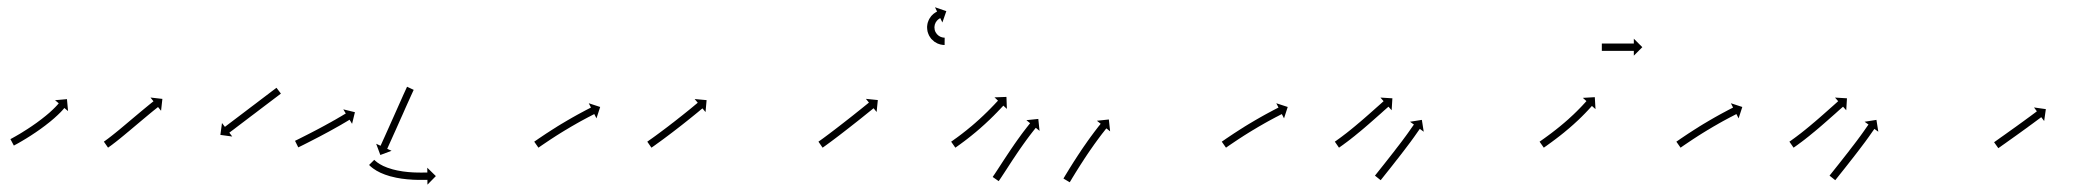

<svg xmlns="http://www.w3.org/2000/svg" viewBox="-20 -489 5731 525"><path d="M10.2 -109.5C9.6 -109.2 9.1 -108.9 8.5 -108.6L17.9 -90.9C18.5 -91.2 19 -91.5 19.6 -91.8L19.6 -91.9L19.6 -91.9C21.2 -92.7 22.8 -93.6 24.4 -94.5L24.4 -94.5L24.5 -94.5C27 -95.9 29.4 -97.2 31.9 -98.6C31.9 -98.6 31.9 -98.6 31.9 -98.6C31.9 -98.7 32 -98.7 32 -98.7C35.2 -100.5 38.4 -102.3 41.5 -104.2C41.5 -104.2 41.6 -104.2 41.6 -104.2C41.6 -104.2 41.6 -104.3 41.6 -104.3C45.4 -106.5 49.1 -108.8 52.8 -111C52.8 -111 52.9 -111.1 52.9 -111.1C52.9 -111.1 52.9 -111.1 52.9 -111.1C57.1 -113.7 61.2 -116.3 65.3 -118.9C65.3 -118.9 65.3 -118.9 65.3 -118.9C65.3 -119 65.4 -119 65.4 -119C69.7 -121.8 74.1 -124.7 78.4 -127.6C78.4 -127.6 78.4 -127.6 78.5 -127.7C78.5 -127.7 78.5 -127.7 78.5 -127.7C82.9 -130.7 87.3 -133.8 91.7 -136.9C91.7 -136.9 91.8 -137 91.8 -137C91.8 -137 91.8 -137 91.8 -137C96.2 -140.2 100.5 -143.4 104.8 -146.6C104.8 -146.6 104.8 -146.6 104.8 -146.6C104.8 -146.6 104.8 -146.7 104.8 -146.7C109 -149.8 113 -153 117.1 -156.3C117.1 -156.3 117.1 -156.3 117.1 -156.3C117.1 -156.3 117.2 -156.4 117.2 -156.4C120.9 -159.4 124.6 -162.5 128.2 -165.7C128.2 -165.7 128.2 -165.7 128.2 -165.8C128.3 -165.8 128.3 -165.8 128.3 -165.8C131.5 -168.6 134.7 -171.5 137.8 -174.5C137.8 -174.5 137.8 -174.5 137.8 -174.5C137.9 -174.5 137.9 -174.6 137.9 -174.6C140.5 -177.1 143 -179.6 145.6 -182.1C145.6 -182.1 145.6 -182.2 145.6 -182.2C145.6 -182.2 145.7 -182.2 145.7 -182.2C147.5 -184.2 149.4 -186.2 151.3 -188.2C151.3 -188.2 151.3 -188.3 151.3 -188.3C151.3 -188.3 151.3 -188.3 151.3 -188.3C152.5 -189.6 153.6 -191 154.8 -192.3C154.8 -192.3 154.8 -192.3 154.8 -192.3C154.8 -192.3 154.8 -192.3 154.8 -192.3C155.2 -192.8 155.6 -193.3 156 -193.7L166.1 -185.3L163.1 -217.9L130.5 -215L140.6 -206.5C140.3 -206.1 139.9 -205.6 139.5 -205.2C139.5 -205.2 139.5 -205.2 139.5 -205.2C139.6 -205.2 139.6 -205.3 139.6 -205.3C138.5 -204 137.4 -202.8 136.4 -201.6C136.4 -201.6 136.4 -201.6 136.4 -201.6C136.4 -201.7 136.5 -201.7 136.5 -201.7C134.7 -199.8 133 -197.9 131.2 -196.1C131.2 -196.1 131.2 -196.1 131.2 -196.1C131.3 -196.1 131.3 -196.2 131.3 -196.2C128.9 -193.7 126.5 -191.3 124 -189C124 -189 124 -189 124.1 -189C124.1 -189 124.1 -189.1 124.1 -189.1C121.1 -186.2 118.1 -183.5 115 -180.7C115 -180.7 115 -180.8 115 -180.8C115.1 -180.8 115.1 -180.8 115.1 -180.8C111.6 -177.8 108 -174.8 104.4 -171.8C104.4 -171.8 104.4 -171.8 104.5 -171.8C104.5 -171.8 104.5 -171.9 104.5 -171.9C100.6 -168.7 96.6 -165.6 92.6 -162.5C92.6 -162.5 92.6 -162.5 92.7 -162.5C92.7 -162.5 92.7 -162.6 92.7 -162.6C88.5 -159.4 84.3 -156.3 80.1 -153.2C80.1 -153.2 80.1 -153.2 80.1 -153.2C80.1 -153.2 80.1 -153.2 80.1 -153.2C75.8 -150.2 71.5 -147.2 67.2 -144.2C67.2 -144.2 67.2 -144.2 67.2 -144.2C67.2 -144.2 67.2 -144.2 67.2 -144.2C63 -141.3 58.7 -138.5 54.4 -135.7C54.4 -135.7 54.4 -135.7 54.5 -135.7C54.5 -135.7 54.5 -135.8 54.5 -135.8C50.5 -133.2 46.4 -130.6 42.3 -128.1C42.3 -128.1 42.3 -128.1 42.4 -128.1C42.4 -128.1 42.4 -128.1 42.4 -128.1C38.7 -125.9 35.1 -123.6 31.4 -121.4C31.4 -121.4 31.4 -121.4 31.4 -121.5C31.4 -121.5 31.4 -121.5 31.4 -121.5C28.3 -119.6 25.2 -117.8 22 -116C22 -116 22 -116 22.1 -116C22.1 -116 22.1 -116.1 22.1 -116.1C19.7 -114.7 17.2 -113.3 14.8 -112L14.8 -112L14.9 -112C13.3 -111.2 11.7 -110.3 10.2 -109.5L10.2 -109.5Z M265.5 -102.8C265 -102.4 264.5 -102.1 264 -101.7L275.4 -85.3C275.9 -85.6 276.4 -86 276.9 -86.3L276.9 -86.3L276.9 -86.3C278.4 -87.4 279.9 -88.4 281.3 -89.5C281.3 -89.5 281.3 -89.5 281.4 -89.5C281.4 -89.5 281.4 -89.5 281.4 -89.5C283.7 -91.2 285.9 -92.8 288.2 -94.5C288.2 -94.5 288.2 -94.5 288.2 -94.6C288.2 -94.6 288.2 -94.6 288.2 -94.6C291.2 -96.8 294.1 -99.1 297 -101.3C297 -101.3 297 -101.3 297 -101.3C297 -101.4 297.1 -101.4 297.1 -101.4C300.5 -104.1 304 -106.8 307.4 -109.6L307.4 -109.6L307.4 -109.6C311.3 -112.7 315.1 -115.8 318.9 -119L318.9 -119L318.9 -119C323 -122.4 327.1 -125.8 331.1 -129.2L331.1 -129.2L331.2 -129.2C335.4 -132.7 339.6 -136.2 343.8 -139.8C348 -143.3 352.2 -146.9 356.4 -150.4C360.5 -153.8 364.6 -157.3 368.7 -160.7L368.7 -160.7L368.7 -160.7C372.5 -163.9 376.3 -167.1 380.2 -170.3L380.2 -170.3L380.2 -170.3C383.6 -173.2 387.1 -176 390.5 -178.9L390.5 -178.9L390.5 -178.9C393.5 -181.3 396.4 -183.7 399.3 -186.1L399.3 -186.1L399.3 -186.1C401.6 -187.9 403.9 -189.8 406.2 -191.6L406.2 -191.6L406.2 -191.6C407.6 -192.8 409.1 -193.9 410.6 -195.1C411.1 -195.5 411.6 -196 412.1 -196.4L420.4 -186.1L424 -218.6L391.5 -222.3L399.7 -212C399.2 -211.6 398.6 -211.2 398.1 -210.8C396.6 -209.6 395.1 -208.4 393.6 -207.2L393.6 -207.2L393.6 -207.2C391.3 -205.3 389 -203.5 386.7 -201.6L386.7 -201.6L386.7 -201.6C383.8 -199.2 380.8 -196.7 377.8 -194.3L377.8 -194.3L377.8 -194.3C374.3 -191.4 370.9 -188.6 367.4 -185.7L367.4 -185.7L367.4 -185.7C363.5 -182.5 359.7 -179.2 355.8 -176L355.8 -176L355.8 -176C351.7 -172.6 347.6 -169.1 343.5 -165.7C339.3 -162.2 335.1 -158.6 330.9 -155.1C326.7 -151.5 322.5 -148 318.3 -144.5L318.3 -144.5L318.3 -144.5C314.3 -141.1 310.2 -137.8 306.2 -134.4L306.2 -134.4L306.2 -134.4C302.4 -131.3 298.6 -128.2 294.8 -125.1L294.8 -125.2L294.9 -125.2C291.5 -122.5 288.1 -119.8 284.7 -117.1C284.7 -117.1 284.7 -117.1 284.7 -117.1C284.7 -117.1 284.7 -117.1 284.7 -117.1C281.9 -114.9 279 -112.7 276.1 -110.5C276.1 -110.5 276.2 -110.5 276.2 -110.5C276.2 -110.5 276.2 -110.5 276.2 -110.5C274 -108.9 271.8 -107.3 269.6 -105.7C269.6 -105.7 269.6 -105.7 269.7 -105.7C269.7 -105.7 269.7 -105.7 269.7 -105.7C268.3 -104.7 266.9 -103.7 265.5 -102.7L265.5 -102.8ZM746.5 -231.9C747.1 -232.3 747.6 -232.7 748.1 -233.1L736 -249C735.5 -248.6 735 -248.2 734.5 -247.8C733 -246.7 731.5 -245.6 730 -244.4C727.7 -242.7 725.3 -240.9 723 -239.2C720 -236.9 717 -234.6 714 -232.3C710.4 -229.6 706.9 -226.9 703.3 -224.2C699.4 -221.2 695.4 -218.2 691.4 -215.2C687.2 -212 682.9 -208.8 678.7 -205.5C674.3 -202.2 669.9 -198.9 665.5 -195.6C661.1 -192.2 656.7 -188.9 652.4 -185.6C648.1 -182.4 643.9 -179.2 639.6 -175.9C635.6 -172.9 631.7 -169.9 627.7 -166.9C624.1 -164.2 620.6 -161.5 617 -158.8C614 -156.5 611 -154.3 608 -152C605.7 -150.2 603.4 -148.5 601 -146.7C599.5 -145.6 598.1 -144.4 596.6 -143.3C596 -142.9 595.5 -142.5 595 -142.1L587 -152.6L582.6 -120.1L615 -115.7L607.1 -126.2C607.6 -126.6 608.1 -127 608.6 -127.4C610.1 -128.5 611.6 -129.6 613.1 -130.8C615.4 -132.5 617.8 -134.3 620.1 -136C623.1 -138.3 626.1 -140.6 629.1 -142.9C632.7 -145.6 636.2 -148.3 639.8 -151C643.7 -154 647.7 -157 651.7 -160C655.9 -163.2 660.2 -166.4 664.4 -169.7C668.8 -173 673.2 -176.3 677.6 -179.6C682 -183 686.4 -186.3 690.7 -189.6C695 -192.8 699.2 -196 703.5 -199.3C707.5 -202.3 711.4 -205.3 715.4 -208.3C719 -211 722.5 -213.7 726.1 -216.4C729.1 -218.7 732.1 -220.9 735.1 -223.2C737.4 -225 739.7 -226.7 742.1 -228.5C743.6 -229.6 745 -230.8 746.5 -231.9Z M788.3 -104.7C787.7 -104.4 787.2 -104.1 786.7 -103.9L795.6 -86C796.1 -86.2 796.6 -86.5 797.2 -86.8C798.7 -87.5 800.2 -88.3 801.7 -89C804.1 -90.2 806.4 -91.4 808.8 -92.5C811.8 -94.1 814.9 -95.6 817.9 -97.1L817.9 -97.1L817.9 -97.1C821.5 -98.9 825.1 -100.8 828.7 -102.6L828.7 -102.6L828.7 -102.6C832.7 -104.6 836.7 -106.7 840.7 -108.8L840.7 -108.8L840.7 -108.8C845 -111 849.2 -113.2 853.5 -115.4L853.5 -115.4L853.5 -115.4C857.9 -117.7 862.2 -120 866.6 -122.4L866.6 -122.4L866.6 -122.4C871 -124.7 875.4 -127.1 879.7 -129.4L879.7 -129.4L879.7 -129.4C883.9 -131.7 888.1 -134 892.3 -136.4L892.3 -136.4L892.3 -136.4C896.2 -138.6 900.1 -140.7 904 -143L904 -143L904.1 -143C907.5 -145 911 -146.9 914.5 -148.9L914.5 -149L914.5 -149C917.4 -150.7 920.3 -152.4 923.3 -154.1L923.3 -154.1L923.3 -154.1C925.5 -155.4 927.8 -156.8 930 -158.1L930 -158.1L930 -158.1C931.5 -159 932.9 -159.8 934.3 -160.7C934.8 -161 935.4 -161.3 935.9 -161.6L942.7 -150.4L950.5 -182.2L918.7 -190L925.5 -178.7C925 -178.4 924.5 -178.1 924 -177.8C922.6 -177 921.1 -176.1 919.7 -175.3L919.7 -175.3L919.7 -175.3C917.5 -173.9 915.3 -172.6 913.1 -171.3L913.1 -171.3L913.1 -171.3C910.2 -169.6 907.3 -167.9 904.4 -166.3L904.5 -166.3L904.5 -166.3C901 -164.3 897.6 -162.3 894.2 -160.3L894.2 -160.3L894.2 -160.4C890.3 -158.2 886.5 -156 882.6 -153.8L882.6 -153.8L882.6 -153.9C878.5 -151.6 874.3 -149.3 870.1 -147L870.1 -147L870.2 -147C865.8 -144.7 861.5 -142.3 857.2 -140L857.2 -140L857.2 -140C852.9 -137.7 848.5 -135.4 844.2 -133.1L844.2 -133.1L844.2 -133.1C840 -130.9 835.7 -128.7 831.5 -126.5L831.5 -126.5L831.5 -126.5C827.5 -124.5 823.6 -122.4 819.6 -120.4L819.6 -120.4L819.6 -120.4C816 -118.6 812.5 -116.8 808.9 -115L808.9 -115L808.9 -115C805.9 -113.5 802.8 -111.9 799.8 -110.4C797.5 -109.3 795.1 -108.1 792.8 -106.9C791.3 -106.2 789.8 -105.4 788.3 -104.7ZM1110.4 -241.6C1110.6 -242.2 1110.9 -242.7 1111.2 -243.3L1093.1 -251.8C1092.8 -251.2 1092.5 -250.6 1092.2 -250L1092.2 -250L1092.2 -250C1091.5 -248.3 1090.7 -246.6 1089.9 -244.9L1089.9 -244.9L1089.9 -244.9C1088.7 -242.3 1087.5 -239.7 1086.3 -237L1086.3 -237L1086.3 -237C1084.7 -233.6 1083.2 -230.2 1081.6 -226.8L1081.6 -226.7L1081.6 -226.7C1079.8 -222.7 1078 -218.6 1076.2 -214.5C1074.1 -210 1072.1 -205.4 1070.1 -200.9C1067.9 -196 1065.7 -191.2 1063.6 -186.3C1061.3 -181.3 1059.1 -176.2 1056.9 -171.2C1054.6 -166.2 1052.4 -161.2 1050.1 -156.1C1048 -151.3 1045.8 -146.4 1043.6 -141.5C1041.6 -137 1039.5 -132.4 1037.5 -127.9C1035.7 -123.8 1033.8 -119.7 1032 -115.6C1030.4 -112.2 1028.9 -108.7 1027.3 -105.3C1026.1 -102.6 1024.9 -100 1023.7 -97.3C1022.9 -95.6 1022.2 -93.9 1021.4 -92.2C1021.1 -91.6 1020.8 -91 1020.6 -90.4L1008.6 -95.9L1020 -65.2L1050.7 -76.7L1038.8 -82.1C1039 -82.7 1039.3 -83.3 1039.6 -83.9C1040.4 -85.6 1041.1 -87.4 1041.9 -89.1C1043.1 -91.7 1044.3 -94.4 1045.5 -97.1C1047.1 -100.5 1048.7 -104 1050.2 -107.4C1052.1 -111.5 1053.9 -115.6 1055.7 -119.7C1057.8 -124.2 1059.8 -128.8 1061.9 -133.4C1064.1 -138.2 1066.2 -143.1 1068.4 -148C1070.7 -153 1072.9 -158 1075.1 -163.1C1077.4 -168.1 1079.6 -173.1 1081.9 -178.2C1084 -183 1086.2 -187.9 1088.3 -192.8C1090.4 -197.3 1092.4 -201.8 1094.4 -206.4C1096.2 -210.4 1098.1 -214.5 1099.9 -218.5L1099.9 -218.5L1099.9 -218.5C1101.4 -221.9 1103 -225.4 1104.5 -228.8L1104.5 -228.8L1104.5 -228.7C1105.7 -231.4 1106.9 -234 1108.1 -236.6L1108.1 -236.6L1108.1 -236.6C1108.8 -238.2 1109.6 -239.9 1110.4 -241.6L1110.4 -241.6ZM1004.5 -50.9C1004.1 -51.3 1003.8 -51.6 1003.4 -52L989.2 -37.9C989.6 -37.5 990 -37.2 990.4 -36.8C990.4 -36.8 990.4 -36.7 990.4 -36.7C990.4 -36.7 990.5 -36.7 990.5 -36.7C991.6 -35.6 992.8 -34.5 994 -33.4C994 -33.4 994.1 -33.4 994.1 -33.3C994.1 -33.3 994.2 -33.2 994.2 -33.2C996.1 -31.6 998.1 -30 1000.1 -28.5C1000.1 -28.5 1000.2 -28.4 1000.3 -28.4C1000.3 -28.4 1000.4 -28.3 1000.4 -28.3C1003.1 -26.4 1005.9 -24.5 1008.8 -22.8C1008.8 -22.8 1008.8 -22.7 1008.9 -22.7C1009 -22.7 1009 -22.6 1009 -22.6C1012.5 -20.6 1016.1 -18.7 1019.7 -17C1019.7 -17 1019.8 -16.9 1019.9 -16.9C1020 -16.9 1020 -16.8 1020 -16.8C1024.2 -14.9 1028.4 -13.2 1032.7 -11.6C1032.7 -11.6 1032.8 -11.5 1032.9 -11.5C1032.9 -11.5 1033 -11.5 1033 -11.5C1037.7 -9.8 1042.4 -8.3 1047.2 -6.9C1047.2 -6.9 1047.3 -6.9 1047.3 -6.9C1047.4 -6.9 1047.5 -6.9 1047.5 -6.9C1052.5 -5.6 1057.5 -4.4 1062.6 -3.3C1062.6 -3.3 1062.7 -3.2 1062.7 -3.2C1062.8 -3.2 1062.8 -3.2 1062.8 -3.2C1068 -2.2 1073.1 -1.3 1078.3 -0.5C1078.3 -0.5 1078.4 -0.5 1078.4 -0.5C1078.5 -0.5 1078.5 -0.5 1078.5 -0.5C1083.6 0.2 1088.6 0.8 1093.7 1.3C1093.7 1.3 1093.8 1.3 1093.8 1.3C1093.8 1.3 1093.9 1.3 1093.9 1.3C1098.7 1.7 1103.4 2.1 1108.2 2.3C1108.2 2.3 1108.3 2.3 1108.3 2.3C1108.3 2.4 1108.4 2.4 1108.4 2.4C1112.7 2.5 1117 2.7 1121.3 2.8C1121.3 2.8 1121.3 2.8 1121.3 2.8C1121.4 2.8 1121.4 2.8 1121.4 2.8C1125.1 2.8 1128.8 2.9 1132.5 2.9L1132.5 2.9L1132.5 2.9C1135.4 2.8 1138.2 2.8 1141.1 2.8L1141.1 2.8L1141.1 2.8C1143 2.8 1144.9 2.8 1146.7 2.8C1147.4 2.8 1148 2.7 1148.7 2.7L1148.8 15.9L1171.8 -7.5L1148.3 -30.4L1148.5 -17.3C1147.8 -17.3 1147.2 -17.2 1146.5 -17.2C1144.7 -17.2 1142.8 -17.2 1141 -17.2L1141 -17.2L1141 -17.2C1138.1 -17.2 1135.3 -17.2 1132.4 -17.1L1132.4 -17.1L1132.4 -17.1C1128.8 -17.1 1125.2 -17.2 1121.6 -17.2C1121.6 -17.2 1121.7 -17.2 1121.7 -17.2C1121.7 -17.2 1121.7 -17.2 1121.7 -17.2C1117.6 -17.3 1113.4 -17.4 1109.3 -17.6C1109.3 -17.6 1109.3 -17.6 1109.3 -17.6C1109.4 -17.6 1109.4 -17.6 1109.4 -17.6C1104.8 -17.9 1100.2 -18.2 1095.6 -18.6C1095.6 -18.6 1095.6 -18.6 1095.7 -18.6C1095.7 -18.6 1095.7 -18.6 1095.7 -18.6C1090.9 -19.1 1086 -19.7 1081.2 -20.3C1081.2 -20.3 1081.2 -20.3 1081.3 -20.3C1081.3 -20.3 1081.3 -20.3 1081.3 -20.3C1076.4 -21.1 1071.5 -21.9 1066.6 -22.9C1066.6 -22.9 1066.7 -22.8 1066.7 -22.8C1066.8 -22.8 1066.8 -22.8 1066.8 -22.8C1062 -23.8 1057.3 -25 1052.6 -26.2C1052.6 -26.2 1052.6 -26.2 1052.7 -26.2C1052.7 -26.2 1052.8 -26.2 1052.8 -26.2C1048.3 -27.4 1043.9 -28.8 1039.6 -30.4C1039.6 -30.4 1039.6 -30.3 1039.7 -30.3C1039.8 -30.3 1039.8 -30.3 1039.8 -30.3C1035.9 -31.8 1032.1 -33.3 1028.2 -35.1C1028.2 -35.1 1028.3 -35 1028.4 -35C1028.5 -35 1028.5 -34.9 1028.5 -34.9C1025.3 -36.5 1022.1 -38.2 1019 -40C1019 -40 1019 -39.9 1019.1 -39.9C1019.2 -39.8 1019.3 -39.8 1019.3 -39.8C1016.8 -41.3 1014.3 -42.9 1012 -44.6C1012 -44.6 1012 -44.6 1012.1 -44.5C1012.1 -44.5 1012.2 -44.4 1012.2 -44.4C1010.5 -45.7 1008.8 -47.1 1007.2 -48.5C1007.2 -48.5 1007.2 -48.4 1007.2 -48.4C1007.3 -48.3 1007.3 -48.3 1007.3 -48.3C1006.3 -49.2 1005.3 -50.1 1004.4 -51C1004.4 -51 1004.4 -51 1004.4 -51C1004.5 -51 1004.5 -50.9 1004.5 -50.9Z M1442.5 -102.8C1441.9 -102.4 1441.4 -102 1440.8 -101.6L1452.3 -85.2C1452.8 -85.6 1453.4 -86 1453.9 -86.3C1455.5 -87.4 1457 -88.5 1458.6 -89.6L1458.6 -89.6L1458.6 -89.6C1461 -91.2 1463.4 -92.9 1465.8 -94.5L1465.8 -94.5L1465.8 -94.5C1469 -96.7 1472.1 -98.8 1475.3 -100.9L1475.3 -100.9L1475.3 -100.9C1479 -103.4 1482.8 -105.9 1486.5 -108.4L1486.5 -108.4L1486.5 -108.4C1490.7 -111.1 1494.9 -113.9 1499.2 -116.6L1499.2 -116.6L1499.1 -116.6C1503.7 -119.4 1508.2 -122.3 1512.8 -125.2L1512.8 -125.2L1512.8 -125.2C1517.5 -128.1 1522.2 -131 1527 -133.9L1527 -133.9L1527 -133.8C1531.7 -136.7 1536.5 -139.6 1541.3 -142.4L1541.3 -142.4L1541.3 -142.4C1545.9 -145.1 1550.6 -147.8 1555.3 -150.4L1555.3 -150.4L1555.2 -150.4C1559.6 -152.9 1564 -155.3 1568.4 -157.8L1568.4 -157.8L1568.4 -157.8C1572.4 -159.9 1576.3 -162.1 1580.3 -164.2L1580.3 -164.2L1580.3 -164.2C1583.6 -166 1587 -167.8 1590.4 -169.6L1590.4 -169.5L1590.4 -169.5C1593 -170.9 1595.6 -172.3 1598.2 -173.6L1598.2 -173.6L1598.2 -173.6C1599.9 -174.5 1601.5 -175.3 1603.2 -176.2C1603.8 -176.5 1604.4 -176.8 1605 -177.1L1611 -165.4L1621.1 -196.5L1589.9 -206.7L1595.9 -194.9C1595.3 -194.6 1594.7 -194.3 1594.1 -194C1592.4 -193.1 1590.7 -192.3 1589 -191.4L1589 -191.4L1589 -191.4C1586.4 -190 1583.7 -188.6 1581.1 -187.3L1581.1 -187.3L1581.1 -187.3C1577.7 -185.5 1574.3 -183.7 1570.9 -181.8L1570.9 -181.8L1570.8 -181.8C1566.8 -179.7 1562.8 -177.5 1558.8 -175.3L1558.8 -175.3L1558.8 -175.3C1554.3 -172.8 1549.9 -170.3 1545.4 -167.8L1545.4 -167.8L1545.4 -167.8C1540.6 -165.1 1535.9 -162.4 1531.2 -159.6L1531.2 -159.6L1531.2 -159.6C1526.3 -156.8 1521.5 -153.9 1516.7 -151L1516.6 -151L1516.6 -151C1511.8 -148.1 1507 -145.1 1502.2 -142.2L1502.2 -142.1L1502.2 -142.1C1497.6 -139.3 1493 -136.3 1488.4 -133.4L1488.4 -133.4L1488.4 -133.4C1484.1 -130.7 1479.8 -127.9 1475.6 -125.1L1475.5 -125.1L1475.5 -125.1C1471.7 -122.6 1467.9 -120.1 1464.1 -117.5L1464.1 -117.5L1464.1 -117.5C1460.9 -115.4 1457.7 -113.2 1454.6 -111.1L1454.6 -111.1L1454.5 -111.1C1452.1 -109.4 1449.7 -107.7 1447.2 -106L1447.2 -106L1447.2 -106C1445.6 -104.9 1444.1 -103.9 1442.5 -102.8Z M1751.5 -102.7C1750.9 -102.4 1750.4 -102 1749.9 -101.6L1761.3 -85.2C1761.8 -85.6 1762.4 -86 1762.9 -86.3L1762.9 -86.3L1762.9 -86.3C1764.4 -87.4 1765.9 -88.5 1767.5 -89.5L1767.5 -89.5L1767.5 -89.5C1769.8 -91.2 1772.2 -92.9 1774.5 -94.5L1774.5 -94.6L1774.5 -94.6C1777.6 -96.7 1780.6 -98.9 1783.6 -101.1L1783.6 -101.1L1783.6 -101.1C1787.2 -103.8 1790.8 -106.4 1794.4 -109L1794.4 -109L1794.4 -109C1798.4 -112 1802.3 -114.9 1806.3 -117.9L1806.3 -117.9L1806.3 -117.9C1810.5 -121.1 1814.8 -124.3 1819 -127.5L1819 -127.5L1819 -127.5C1823.4 -130.8 1827.7 -134.2 1832 -137.5L1832 -137.5L1832 -137.5C1836.4 -140.9 1840.7 -144.2 1845 -147.6L1845 -147.6L1845 -147.6C1849.2 -150.9 1853.3 -154.2 1857.5 -157.5L1857.5 -157.5L1857.5 -157.5C1861.4 -160.6 1865.3 -163.7 1869.1 -166.8L1869.1 -166.8L1869.1 -166.8C1872.6 -169.6 1876 -172.4 1879.5 -175.2L1879.5 -175.2L1879.5 -175.2C1882.4 -177.6 1885.3 -179.9 1888.2 -182.3L1888.2 -182.3L1888.2 -182.3C1890.4 -184.2 1892.7 -186 1894.9 -187.9L1894.9 -187.9L1894.9 -187.9C1896.3 -189.1 1897.8 -190.3 1899.2 -191.4C1899.7 -191.9 1900.2 -192.3 1900.7 -192.7L1909.2 -182.6L1912.1 -215.2L1879.4 -218.2L1887.9 -208.1C1887.4 -207.6 1886.9 -207.2 1886.4 -206.8C1885 -205.6 1883.5 -204.4 1882.1 -203.3L1882.1 -203.3L1882.1 -203.3C1879.9 -201.4 1877.7 -199.6 1875.5 -197.8L1875.5 -197.8L1875.5 -197.8C1872.6 -195.4 1869.7 -193 1866.9 -190.7L1866.9 -190.7L1866.9 -190.7C1863.4 -187.9 1860 -185.1 1856.6 -182.4L1856.6 -182.4L1856.6 -182.4C1852.7 -179.3 1848.9 -176.2 1845 -173.1L1845.1 -173.2L1845.1 -173.2C1840.9 -169.9 1836.8 -166.6 1832.6 -163.4L1832.7 -163.4L1832.7 -163.4C1828.4 -160 1824.1 -156.7 1819.8 -153.3L1819.8 -153.3L1819.8 -153.4C1815.5 -150 1811.2 -146.7 1806.9 -143.4L1806.9 -143.4L1806.9 -143.4C1802.7 -140.2 1798.5 -137.1 1794.3 -133.9L1794.3 -133.9L1794.3 -133.9C1790.4 -131 1786.4 -128 1782.5 -125.1L1782.5 -125.1L1782.5 -125.1C1779 -122.5 1775.4 -119.9 1771.9 -117.3L1771.9 -117.3L1771.9 -117.3C1768.9 -115.1 1765.9 -113 1762.9 -110.8L1762.9 -110.8L1762.9 -110.8C1760.6 -109.2 1758.2 -107.5 1755.9 -105.9L1755.9 -105.9L1755.9 -105.9C1754.4 -104.8 1753 -103.8 1751.5 -102.7L1751.5 -102.7Z M2219.5 -102.7C2219 -102.4 2218.4 -102 2217.9 -101.7L2229.3 -85.2C2229.9 -85.6 2230.4 -86 2230.9 -86.3L2230.9 -86.3L2230.9 -86.3C2232.4 -87.4 2233.9 -88.4 2235.4 -89.5L2235.4 -89.5L2235.4 -89.5C2237.7 -91.2 2240.1 -92.9 2242.4 -94.6L2242.4 -94.6L2242.4 -94.6C2245.4 -96.8 2248.4 -99 2251.4 -101.2L2251.4 -101.2L2251.4 -101.2C2255 -103.9 2258.5 -106.6 2262.1 -109.2L2262.1 -109.2L2262.1 -109.2C2266.1 -112.2 2270 -115.2 2274 -118.2L2274 -118.2L2274 -118.2C2278.2 -121.5 2282.4 -124.7 2286.6 -127.9L2286.6 -127.9L2286.6 -127.9C2291 -131.3 2295.3 -134.7 2299.6 -138L2299.6 -138L2299.6 -138C2303.9 -141.4 2308.3 -144.8 2312.6 -148.2L2312.6 -148.2L2312.6 -148.2C2316.8 -151.5 2320.9 -154.7 2325.1 -158L2325.1 -158L2325.1 -158C2329 -161.1 2332.9 -164.2 2336.8 -167.3L2336.8 -167.3L2336.8 -167.3C2340.3 -170.1 2343.7 -172.9 2347.2 -175.7L2347.2 -175.7L2347.2 -175.7C2350.2 -178 2353.1 -180.4 2356 -182.8C2358.3 -184.6 2360.5 -186.4 2362.8 -188.2C2364.2 -189.4 2365.7 -190.6 2367.1 -191.8C2367.6 -192.2 2368.1 -192.6 2368.7 -193L2377 -182.8L2380.3 -215.4L2347.7 -218.7L2356 -208.5C2355.5 -208.1 2355 -207.7 2354.5 -207.3C2353 -206.1 2351.6 -204.9 2350.2 -203.8C2347.9 -201.9 2345.7 -200.1 2343.4 -198.3C2340.5 -196 2337.6 -193.6 2334.7 -191.3L2334.7 -191.3L2334.7 -191.3C2331.2 -188.5 2327.8 -185.7 2324.3 -183L2324.3 -183L2324.3 -183C2320.4 -179.9 2316.6 -176.8 2312.7 -173.7L2312.7 -173.7L2312.7 -173.7C2308.5 -170.4 2304.4 -167.2 2300.2 -163.9L2300.2 -163.9L2300.2 -163.9C2295.9 -160.5 2291.6 -157.2 2287.3 -153.8L2287.3 -153.8L2287.3 -153.8C2283 -150.5 2278.7 -147.1 2274.4 -143.8L2274.4 -143.8L2274.4 -143.8C2270.2 -140.6 2266 -137.3 2261.8 -134.1L2261.8 -134.1L2261.8 -134.1C2257.9 -131.2 2254 -128.2 2250 -125.2L2250.1 -125.2L2250.1 -125.2C2246.5 -122.6 2243 -119.9 2239.5 -117.3L2239.5 -117.3L2239.5 -117.3C2236.5 -115.1 2233.6 -112.9 2230.6 -110.7L2230.6 -110.7L2230.6 -110.7C2228.3 -109.1 2226 -107.4 2223.8 -105.8L2223.8 -105.8L2223.8 -105.8C2222.3 -104.8 2220.9 -103.7 2219.4 -102.7L2219.5 -102.7ZM2561.7 -366C2562.1 -366 2562.5 -366 2562.9 -366L2563.1 -386C2562.7 -386 2562.4 -386 2562.1 -386C2562.1 -386 2562.1 -386 2562.2 -386C2562.2 -386 2562.3 -386 2562.3 -386C2561.4 -386 2560.5 -386.1 2559.6 -386.2C2559.6 -386.2 2559.7 -386.2 2559.8 -386.2C2559.9 -386.2 2560 -386.2 2560 -386.2C2558.6 -386.3 2557.2 -386.6 2555.9 -386.9C2555.9 -386.9 2556 -386.9 2556.1 -386.8C2556.3 -386.8 2556.4 -386.8 2556.4 -386.8C2554.6 -387.3 2552.9 -387.9 2551.3 -388.5C2551.3 -388.5 2551.4 -388.5 2551.6 -388.4C2551.7 -388.4 2551.8 -388.3 2551.8 -388.3C2549.9 -389.2 2548.1 -390.3 2546.3 -391.5C2546.3 -391.5 2546.4 -391.4 2546.6 -391.3C2546.7 -391.2 2546.9 -391.1 2546.9 -391.1C2545 -392.5 2543.2 -394.1 2541.6 -395.9C2541.6 -395.9 2541.7 -395.7 2541.9 -395.6C2542 -395.4 2542.1 -395.3 2542.1 -395.3C2540.5 -397.3 2539.1 -399.4 2537.9 -401.6C2537.9 -401.6 2537.9 -401.4 2538 -401.2C2538.1 -401 2538.2 -400.9 2538.2 -400.9C2537.1 -403.2 2536.2 -405.7 2535.6 -408.3C2535.6 -408.3 2535.6 -408.1 2535.7 -407.9C2535.7 -407.7 2535.8 -407.5 2535.8 -407.5C2535.3 -410 2535 -412.6 2535 -415.2C2535 -415.2 2535 -415 2535 -414.8C2535 -414.6 2535 -414.4 2535 -414.4C2535.2 -416.9 2535.5 -419.4 2536.1 -421.9C2536.1 -421.9 2536.1 -421.7 2536 -421.5C2536 -421.3 2535.9 -421.1 2535.9 -421.1C2536.6 -423.4 2537.5 -425.6 2538.6 -427.8C2538.6 -427.8 2538.5 -427.6 2538.4 -427.5C2538.3 -427.3 2538.2 -427.1 2538.2 -427.1C2539.3 -429 2540.5 -430.7 2541.9 -432.4C2541.9 -432.4 2541.8 -432.3 2541.7 -432.2C2541.5 -432.1 2541.4 -431.9 2541.4 -431.9C2542.7 -433.3 2543.9 -434.5 2545.3 -435.7C2545.3 -435.7 2545.2 -435.7 2545.1 -435.6C2545 -435.5 2544.9 -435.4 2544.9 -435.4C2546 -436.3 2547.1 -437.1 2548.3 -437.9C2548.3 -437.9 2548.2 -437.8 2548.1 -437.8C2548 -437.7 2548 -437.7 2548 -437.7C2548.7 -438.1 2549.5 -438.6 2550.3 -439C2550.3 -439 2550.3 -439 2550.2 -438.9C2550.2 -438.9 2550.1 -438.9 2550.1 -438.9C2550.4 -439.1 2550.8 -439.2 2551.1 -439.4L2556.8 -427.5L2567.6 -458.5L2536.6 -469.2L2542.3 -457.4C2542 -457.2 2541.6 -457 2541.2 -456.8C2541.2 -456.8 2541.2 -456.8 2541.1 -456.8C2541.1 -456.7 2541 -456.7 2541 -456.7C2539.9 -456.1 2538.8 -455.5 2537.7 -454.8C2537.7 -454.8 2537.6 -454.8 2537.5 -454.7C2537.4 -454.7 2537.4 -454.6 2537.4 -454.6C2535.7 -453.5 2534.1 -452.4 2532.5 -451.1C2532.5 -451.1 2532.4 -451 2532.3 -451C2532.2 -450.9 2532.1 -450.8 2532.1 -450.8C2530.2 -449.1 2528.4 -447.3 2526.6 -445.4C2526.6 -445.4 2526.5 -445.2 2526.4 -445.1C2526.3 -445 2526.2 -444.9 2526.2 -444.9C2524.3 -442.5 2522.6 -440 2521 -437.3C2521 -437.3 2520.9 -437.2 2520.9 -437C2520.8 -436.9 2520.7 -436.7 2520.7 -436.7C2519.2 -433.7 2517.9 -430.5 2516.9 -427.2C2516.9 -427.2 2516.8 -427 2516.7 -426.9C2516.7 -426.7 2516.6 -426.5 2516.6 -426.5C2515.8 -423 2515.3 -419.4 2515 -415.8C2515 -415.8 2515 -415.6 2515 -415.4C2515 -415.2 2515 -415 2515 -415C2515.1 -411.3 2515.4 -407.6 2516.1 -403.9C2516.1 -403.9 2516.1 -403.7 2516.2 -403.5C2516.2 -403.3 2516.2 -403.1 2516.2 -403.1C2517.2 -399.5 2518.5 -395.9 2520.1 -392.5C2520.1 -392.5 2520.1 -392.3 2520.2 -392.2C2520.3 -392 2520.4 -391.8 2520.4 -391.8C2522.2 -388.6 2524.3 -385.6 2526.5 -382.7C2526.5 -382.7 2526.7 -382.6 2526.8 -382.4C2526.9 -382.3 2527.1 -382.1 2527.1 -382.1C2529.4 -379.7 2531.9 -377.4 2534.6 -375.3C2534.6 -375.3 2534.8 -375.2 2534.9 -375.1C2535 -375 2535.2 -374.8 2535.2 -374.8C2537.7 -373.2 2540.4 -371.6 2543.1 -370.3C2543.1 -370.3 2543.3 -370.2 2543.4 -370.2C2543.6 -370.1 2543.7 -370 2543.7 -370C2546.1 -369.1 2548.5 -368.2 2551 -367.5C2551 -367.5 2551.1 -367.5 2551.3 -367.4C2551.4 -367.4 2551.5 -367.4 2551.5 -367.4C2553.5 -367 2555.4 -366.6 2557.4 -366.3C2557.4 -366.3 2557.4 -366.3 2557.5 -366.3C2557.6 -366.3 2557.7 -366.3 2557.7 -366.3C2559 -366.2 2560.2 -366.1 2561.5 -366C2561.5 -366 2561.5 -366 2561.6 -366C2561.6 -366 2561.7 -366 2561.7 -366Z M2582.4 -102.7C2581.9 -102.4 2581.4 -102 2580.8 -101.6L2592.3 -85.2C2592.8 -85.6 2593.4 -86 2593.9 -86.3L2593.9 -86.3L2593.9 -86.3C2595.4 -87.4 2596.9 -88.5 2598.4 -89.5L2598.4 -89.5L2598.4 -89.5C2600.8 -91.2 2603.1 -92.9 2605.4 -94.5L2605.4 -94.6L2605.5 -94.6C2608.5 -96.8 2611.4 -99 2614.4 -101.2C2614.4 -101.2 2614.4 -101.2 2614.4 -101.2C2614.5 -101.2 2614.5 -101.2 2614.5 -101.2C2618 -103.8 2621.5 -106.5 2625 -109.2C2625 -109.2 2625 -109.2 2625 -109.2C2625 -109.2 2625 -109.2 2625 -109.2C2628.9 -112.2 2632.7 -115.3 2636.5 -118.3C2636.5 -118.3 2636.6 -118.3 2636.6 -118.3C2636.6 -118.3 2636.6 -118.4 2636.6 -118.4C2640.7 -121.7 2644.7 -125 2648.7 -128.3C2648.7 -128.3 2648.7 -128.3 2648.8 -128.4C2648.8 -128.4 2648.8 -128.4 2648.8 -128.4C2652.9 -131.9 2657 -135.4 2661.1 -138.9C2661.1 -138.9 2661.1 -138.9 2661.1 -139C2661.1 -139 2661.1 -139 2661.1 -139C2665.2 -142.6 2669.2 -146.2 2673.2 -149.8C2673.2 -149.8 2673.2 -149.8 2673.2 -149.8C2673.3 -149.8 2673.3 -149.9 2673.3 -149.9C2677.1 -153.4 2680.9 -157 2684.7 -160.6C2684.7 -160.6 2684.7 -160.6 2684.8 -160.6C2684.8 -160.6 2684.8 -160.6 2684.8 -160.6C2688.3 -164 2691.8 -167.5 2695.3 -170.9C2695.3 -170.9 2695.3 -170.9 2695.3 -170.9C2695.3 -170.9 2695.4 -170.9 2695.4 -170.9C2698.5 -174.1 2701.6 -177.2 2704.6 -180.3L2704.7 -180.3L2704.7 -180.3C2707.3 -183 2709.9 -185.7 2712.4 -188.4L2712.4 -188.4L2712.5 -188.4C2714.4 -190.5 2716.4 -192.6 2718.4 -194.7L2718.4 -194.7L2718.4 -194.7C2719.7 -196 2720.9 -197.4 2722.2 -198.7C2722.7 -199.2 2723.1 -199.7 2723.5 -200.2L2733.2 -191.2L2732 -224L2699.3 -222.8L2708.9 -213.8C2708.5 -213.3 2708 -212.9 2707.6 -212.4C2706.3 -211 2705.1 -209.7 2703.8 -208.4L2703.8 -208.4L2703.8 -208.4C2701.9 -206.3 2699.9 -204.2 2698 -202.2L2698 -202.2L2698 -202.2C2695.4 -199.6 2692.9 -196.9 2690.3 -194.3L2690.4 -194.3L2690.4 -194.3C2687.3 -191.2 2684.3 -188.2 2681.2 -185.1C2681.2 -185.1 2681.2 -185.1 2681.2 -185.1C2681.3 -185.1 2681.3 -185.1 2681.3 -185.1C2677.8 -181.8 2674.4 -178.4 2670.9 -175.1C2670.9 -175.1 2670.9 -175.1 2670.9 -175.1C2671 -175.1 2671 -175.1 2671 -175.1C2667.2 -171.6 2663.5 -168 2659.7 -164.6C2659.7 -164.6 2659.7 -164.6 2659.7 -164.6C2659.7 -164.6 2659.8 -164.6 2659.8 -164.6C2655.8 -161 2651.9 -157.5 2647.9 -154C2647.9 -154 2647.9 -154 2647.9 -154C2647.9 -154 2648 -154 2648 -154C2644 -150.5 2639.9 -147.1 2635.9 -143.6C2635.9 -143.6 2635.9 -143.7 2635.9 -143.7C2635.9 -143.7 2635.9 -143.7 2635.9 -143.7C2632 -140.4 2628 -137.1 2624 -133.9C2624 -133.9 2624 -133.9 2624 -133.9C2624 -133.9 2624.1 -133.9 2624.1 -133.9C2620.3 -130.9 2616.5 -128 2612.7 -125C2612.7 -125 2612.7 -125 2612.7 -125C2612.8 -125 2612.8 -125 2612.8 -125C2609.3 -122.4 2605.9 -119.8 2602.5 -117.2C2602.5 -117.2 2602.5 -117.2 2602.5 -117.2C2602.5 -117.2 2602.5 -117.2 2602.5 -117.2C2599.6 -115 2596.6 -112.9 2593.7 -110.7L2593.7 -110.7L2593.7 -110.8C2591.4 -109.1 2589.1 -107.5 2586.8 -105.8L2586.9 -105.8L2586.9 -105.8C2585.4 -104.8 2583.9 -103.8 2582.4 -102.7L2582.4 -102.7ZM2695.4 -6.7C2695.1 -6.2 2694.7 -5.7 2694.4 -5.1L2710.8 6.3C2711.2 5.7 2711.5 5.2 2711.9 4.7L2711.9 4.7L2711.9 4.7C2712.9 3.2 2714 1.7 2715 0.1L2715 0.1L2715 0.1C2716.6 -2.3 2718.2 -4.6 2719.8 -7L2719.8 -7L2719.8 -7.1C2721.9 -10.2 2723.9 -13.3 2726 -16.5L2726 -16.5L2726 -16.5C2728.4 -20.2 2730.8 -23.9 2733.3 -27.7C2736 -31.9 2738.7 -36.1 2741.4 -40.2L2741.4 -40.2L2741.4 -40.2C2744.4 -44.7 2747.3 -49.2 2750.2 -53.7L2750.2 -53.7L2750.2 -53.6C2753.3 -58.3 2756.4 -62.9 2759.5 -67.5L2759.5 -67.5L2759.4 -67.4C2762.6 -72 2765.7 -76.6 2768.8 -81.2L2768.8 -81.2L2768.8 -81.2C2771.9 -85.6 2775 -90 2778.1 -94.4L2778.1 -94.4L2778.1 -94.4C2781 -98.5 2784 -102.6 2786.9 -106.6L2786.9 -106.6L2786.9 -106.6C2789.6 -110.2 2792.3 -113.9 2795 -117.5L2795 -117.5L2795 -117.5C2797.3 -120.5 2799.6 -123.6 2802 -126.6L2802 -126.6L2802 -126.6C2803.8 -128.9 2805.6 -131.2 2807.4 -133.5L2807.4 -133.5L2807.4 -133.5C2808.6 -135 2809.8 -136.5 2811 -138L2811 -138L2811 -138C2811.4 -138.5 2811.8 -139 2812.3 -139.5L2822.5 -131.2L2819.1 -163.8L2786.5 -160.4L2796.7 -152.1C2796.3 -151.6 2795.9 -151.1 2795.4 -150.5L2795.4 -150.5L2795.4 -150.5C2794.2 -149 2793 -147.5 2791.8 -146L2791.8 -146L2791.8 -145.9C2789.9 -143.6 2788 -141.2 2786.2 -138.9L2786.2 -138.8L2786.2 -138.8C2783.8 -135.7 2781.4 -132.7 2779.1 -129.6L2779.1 -129.5L2779 -129.5C2776.3 -125.8 2773.5 -122.2 2770.8 -118.5L2770.8 -118.4L2770.8 -118.4C2767.8 -114.3 2764.8 -110.2 2761.8 -106L2761.8 -106L2761.8 -106C2758.6 -101.5 2755.5 -97.1 2752.4 -92.6L2752.4 -92.6L2752.4 -92.5C2749.2 -87.9 2746 -83.3 2742.9 -78.7L2742.9 -78.6L2742.9 -78.6C2739.8 -74 2736.7 -69.4 2733.6 -64.7L2733.6 -64.7L2733.6 -64.7C2730.6 -60.2 2727.6 -55.7 2724.7 -51.2L2724.7 -51.2L2724.7 -51.2C2721.9 -47 2719.2 -42.8 2716.5 -38.6C2714.1 -34.8 2711.6 -31.1 2709.2 -27.4L2709.2 -27.4L2709.2 -27.4C2707.2 -24.3 2705.1 -21.2 2703.1 -18.1L2703.1 -18.1L2703.1 -18.1C2701.6 -15.7 2700 -13.4 2698.4 -11L2698.4 -11.1L2698.4 -11.1C2697.4 -9.6 2696.4 -8.1 2695.4 -6.7L2695.4 -6.7ZM2888.9 -2.6C2888.6 -2 2888.2 -1.4 2887.9 -0.8L2905 9.4C2905.4 8.8 2905.7 8.3 2906.1 7.7C2907 6.1 2908 4.5 2909 2.9L2909 2.9L2909 2.9C2910.5 0.4 2912 -2.2 2913.5 -4.7L2913.5 -4.6L2913.5 -4.6C2915.5 -7.9 2917.5 -11.1 2919.5 -14.4L2919.5 -14.4L2919.4 -14.3C2921.8 -18.2 2924.2 -22 2926.6 -25.8L2926.6 -25.8L2926.6 -25.8C2929.2 -30 2931.9 -34.3 2934.6 -38.5L2934.6 -38.5L2934.6 -38.5C2937.5 -43 2940.4 -47.5 2943.4 -52L2943.3 -52L2943.3 -52C2946.4 -56.7 2949.5 -61.3 2952.5 -65.9L2952.5 -65.9L2952.5 -65.9C2955.6 -70.5 2958.8 -75.1 2961.9 -79.7L2961.9 -79.6L2961.9 -79.6C2965 -84 2968.1 -88.5 2971.2 -92.9L2971.2 -92.8L2971.1 -92.8C2974.1 -96.9 2977 -101 2980 -105.1L2980 -105.1L2980 -105.1C2982.7 -108.7 2985.4 -112.3 2988.1 -116L2988.1 -115.9L2988 -115.9C2990.4 -119 2992.7 -122 2995 -125.1L2995 -125L2995 -125C2996.8 -127.4 2998.6 -129.7 3000.5 -132L3000.4 -132L3000.4 -132C3001.6 -133.5 3002.8 -135 3004 -136.5L3004 -136.4L3004 -136.4C3004.4 -137 3004.8 -137.5 3005.3 -138L3015.5 -129.8L3012 -162.3L2979.4 -158.8L2989.7 -150.6C2989.2 -150 2988.8 -149.5 2988.4 -149L2988.4 -149L2988.4 -148.9C2987.2 -147.4 2986 -145.9 2984.8 -144.4L2984.8 -144.4L2984.7 -144.4C2982.9 -142 2981 -139.7 2979.2 -137.3L2979.2 -137.3L2979.2 -137.3C2976.8 -134.2 2974.5 -131.1 2972.1 -128L2972.1 -128L2972.1 -128C2969.3 -124.3 2966.6 -120.6 2963.9 -116.9L2963.9 -116.9L2963.8 -116.9C2960.8 -112.8 2957.8 -108.6 2954.9 -104.5L2954.9 -104.4L2954.8 -104.4C2951.7 -100 2948.6 -95.5 2945.5 -91L2945.4 -91L2945.4 -91C2942.2 -86.4 2939.1 -81.7 2935.9 -77.1L2935.9 -77L2935.9 -77C2932.8 -72.4 2929.7 -67.7 2926.6 -63L2926.6 -63L2926.6 -63C2923.6 -58.4 2920.7 -53.9 2917.8 -49.3L2917.8 -49.3L2917.7 -49.3C2915 -45 2912.3 -40.7 2909.6 -36.4L2909.6 -36.4L2909.6 -36.4C2907.2 -32.6 2904.8 -28.7 2902.4 -24.9L2902.4 -24.8L2902.4 -24.8C2900.4 -21.6 2898.4 -18.3 2896.4 -15L2896.4 -15L2896.4 -15C2894.9 -12.5 2893.4 -10 2891.8 -7.5L2891.8 -7.4L2891.8 -7.4C2890.9 -5.8 2889.9 -4.2 2888.9 -2.6Z M3322.5 -102.8C3321.9 -102.4 3321.4 -102 3320.8 -101.6L3332.3 -85.2C3332.8 -85.6 3333.4 -86 3333.9 -86.3C3335.5 -87.4 3337 -88.5 3338.6 -89.6L3338.6 -89.6L3338.6 -89.6C3341 -91.2 3343.4 -92.9 3345.8 -94.5L3345.8 -94.5L3345.8 -94.5C3349 -96.7 3352.1 -98.8 3355.3 -100.9L3355.3 -100.9L3355.3 -100.9C3359 -103.4 3362.8 -105.9 3366.5 -108.4L3366.5 -108.4L3366.5 -108.4C3370.7 -111.1 3374.9 -113.9 3379.2 -116.6L3379.2 -116.6L3379.1 -116.6C3383.7 -119.4 3388.2 -122.3 3392.8 -125.2L3392.8 -125.2L3392.8 -125.2C3397.5 -128.1 3402.2 -131 3407 -133.9L3407 -133.9L3407 -133.8C3411.7 -136.7 3416.5 -139.6 3421.3 -142.4L3421.3 -142.4L3421.3 -142.4C3425.9 -145.1 3430.6 -147.8 3435.3 -150.4L3435.3 -150.4L3435.2 -150.4C3439.6 -152.9 3444 -155.3 3448.4 -157.8L3448.4 -157.8L3448.4 -157.8C3452.4 -159.9 3456.3 -162.1 3460.3 -164.2L3460.3 -164.2L3460.3 -164.2C3463.6 -166 3467 -167.8 3470.4 -169.6L3470.4 -169.5L3470.4 -169.5C3473 -170.9 3475.6 -172.3 3478.2 -173.6L3478.2 -173.6L3478.2 -173.6C3479.9 -174.5 3481.5 -175.3 3483.2 -176.2C3483.8 -176.5 3484.4 -176.8 3485 -177.1L3491 -165.4L3501.1 -196.5L3469.9 -206.7L3475.9 -194.9C3475.3 -194.6 3474.7 -194.3 3474.1 -194C3472.4 -193.1 3470.7 -192.3 3469 -191.4L3469 -191.4L3469 -191.4C3466.4 -190 3463.7 -188.6 3461.1 -187.3L3461.1 -187.3L3461.1 -187.3C3457.7 -185.5 3454.3 -183.7 3450.9 -181.8L3450.9 -181.8L3450.8 -181.8C3446.8 -179.7 3442.8 -177.5 3438.8 -175.3L3438.8 -175.3L3438.8 -175.3C3434.3 -172.8 3429.9 -170.3 3425.4 -167.8L3425.4 -167.8L3425.4 -167.8C3420.6 -165.1 3415.9 -162.4 3411.2 -159.6L3411.2 -159.6L3411.2 -159.6C3406.3 -156.8 3401.5 -153.9 3396.7 -151L3396.6 -151L3396.6 -151C3391.8 -148.1 3387 -145.1 3382.2 -142.2L3382.2 -142.1L3382.2 -142.1C3377.6 -139.3 3373 -136.3 3368.4 -133.4L3368.4 -133.4L3368.4 -133.4C3364.1 -130.7 3359.8 -127.9 3355.6 -125.1L3355.5 -125.1L3355.5 -125.1C3351.7 -122.6 3347.9 -120.1 3344.1 -117.5L3344.1 -117.5L3344.1 -117.5C3340.9 -115.4 3337.7 -113.2 3334.6 -111.1L3334.6 -111.1L3334.5 -111.1C3332.1 -109.4 3329.7 -107.7 3327.2 -106L3327.2 -106L3327.2 -106C3325.6 -104.9 3324.1 -103.9 3322.5 -102.8Z M3631.5 -102.7C3631 -102.4 3630.4 -102 3629.9 -101.7L3641.3 -85.2C3641.8 -85.6 3642.4 -86 3642.9 -86.3L3642.9 -86.3L3642.9 -86.3C3644.4 -87.4 3645.9 -88.4 3647.4 -89.5L3647.4 -89.5L3647.4 -89.5C3649.8 -91.2 3652.1 -92.9 3654.4 -94.5L3654.4 -94.5L3654.4 -94.6C3657.4 -96.8 3660.4 -99 3663.4 -101.2C3663.4 -101.2 3663.4 -101.2 3663.4 -101.2C3663.4 -101.2 3663.4 -101.2 3663.4 -101.2C3666.9 -103.9 3670.4 -106.5 3673.9 -109.2C3673.9 -109.2 3673.9 -109.2 3673.9 -109.3C3673.9 -109.3 3673.9 -109.3 3673.9 -109.3C3677.8 -112.3 3681.6 -115.4 3685.5 -118.4L3685.5 -118.4L3685.5 -118.5C3689.6 -121.8 3693.7 -125.1 3697.7 -128.5L3697.7 -128.5L3697.8 -128.5C3701.9 -132 3706.1 -135.5 3710.3 -139L3710.3 -139L3710.3 -139C3714.4 -142.6 3718.6 -146.1 3722.7 -149.7L3722.7 -149.7L3722.7 -149.7C3726.7 -153.2 3730.7 -156.7 3734.7 -160.2L3734.7 -160.2L3734.7 -160.2C3738.4 -163.5 3742.2 -166.8 3745.9 -170.1C3749.2 -173 3752.6 -176 3755.9 -178.9C3758.7 -181.5 3761.5 -184 3764.3 -186.5C3766.5 -188.4 3768.7 -190.4 3770.9 -192.3C3772.3 -193.5 3773.7 -194.8 3775.1 -196C3775.6 -196.5 3776.1 -196.9 3776.6 -197.3L3785.3 -187.5L3787.3 -220.2L3754.6 -222.2L3763.3 -212.3C3762.8 -211.9 3762.3 -211.4 3761.8 -211C3760.4 -209.8 3759 -208.5 3757.6 -207.2C3755.4 -205.3 3753.2 -203.4 3751.1 -201.4C3748.2 -198.9 3745.4 -196.4 3742.6 -193.9C3739.3 -190.9 3735.9 -188 3732.6 -185C3728.9 -181.7 3725.2 -178.5 3721.5 -175.2L3721.5 -175.2L3721.5 -175.2C3717.6 -171.7 3713.6 -168.3 3709.6 -164.8L3709.6 -164.8L3709.6 -164.8C3705.5 -161.3 3701.4 -157.8 3697.3 -154.2L3697.3 -154.3L3697.3 -154.3C3693.2 -150.8 3689.1 -147.3 3685 -143.9L3685 -143.9L3685 -143.9C3681 -140.6 3676.9 -137.3 3672.9 -134L3672.9 -134L3672.9 -134C3669.2 -131 3665.4 -128 3661.6 -125C3661.6 -125 3661.6 -125 3661.6 -125C3661.6 -125 3661.6 -125 3661.6 -125C3658.2 -122.4 3654.8 -119.8 3651.3 -117.2C3651.3 -117.2 3651.3 -117.2 3651.3 -117.2C3651.3 -117.2 3651.4 -117.2 3651.4 -117.2C3648.4 -115 3645.5 -112.8 3642.6 -110.7L3642.6 -110.7L3642.6 -110.7C3640.4 -109.1 3638.1 -107.4 3635.8 -105.8L3635.8 -105.8L3635.9 -105.8C3634.4 -104.8 3632.9 -103.8 3631.5 -102.7L3631.5 -102.7ZM3740.9 -10.3C3740.5 -9.8 3740 -9.3 3739.6 -8.8L3755.2 3.7C3755.6 3.2 3756 2.7 3756.5 2.2C3757.6 0.7 3758.8 -0.7 3760 -2.2C3761.8 -4.5 3763.6 -6.7 3765.4 -9C3767.8 -11.9 3770.1 -14.9 3772.4 -17.8C3775.2 -21.3 3778 -24.8 3780.8 -28.3C3783.8 -32.2 3786.9 -36.1 3790 -40L3790 -40L3790 -40C3793.3 -44.2 3796.6 -48.4 3799.8 -52.6L3799.9 -52.6L3799.9 -52.6C3803.2 -56.9 3806.6 -61.2 3810 -65.6L3810 -65.6L3810 -65.6C3813.3 -69.9 3816.7 -74.2 3820 -78.6L3820 -78.6L3820 -78.6C3823.2 -82.8 3826.4 -87 3829.6 -91.3L3829.6 -91.3L3829.6 -91.3C3832.6 -95.2 3835.6 -99.2 3838.5 -103.1L3838.5 -103.2L3838.5 -103.2C3841.1 -106.7 3843.7 -110.3 3846.3 -113.9C3846.3 -113.9 3846.3 -113.9 3846.3 -113.9C3846.3 -113.9 3846.3 -113.9 3846.3 -113.9C3848.5 -116.9 3850.6 -120 3852.7 -123L3852.7 -123L3852.7 -123C3854.4 -125.4 3856.1 -127.9 3857.8 -130.3L3857.8 -130.3L3857.8 -130.3C3858.9 -131.8 3860 -133.4 3861.1 -134.9L3861.1 -134.9L3861.1 -134.9C3861.5 -135.5 3861.9 -136 3862.3 -136.6L3873 -128.8L3867.9 -161.2L3835.5 -156.1L3846.2 -148.4C3845.8 -147.8 3845.3 -147.3 3844.9 -146.7L3844.9 -146.7L3844.9 -146.7C3843.8 -145.1 3842.6 -143.5 3841.5 -141.9L3841.5 -141.9L3841.5 -141.9C3839.7 -139.4 3838 -136.9 3836.2 -134.4L3836.2 -134.4L3836.2 -134.3C3834.2 -131.4 3832.1 -128.4 3830 -125.5C3830 -125.5 3830 -125.5 3830 -125.5C3830 -125.5 3830 -125.5 3830 -125.5C3827.5 -122 3825 -118.5 3822.4 -115L3822.4 -115L3822.4 -115.1C3819.5 -111.1 3816.6 -107.2 3813.7 -103.3L3813.7 -103.3L3813.7 -103.3C3810.5 -99.1 3807.3 -94.9 3804.1 -90.7L3804.1 -90.8L3804.1 -90.8C3800.8 -86.4 3797.5 -82.1 3794.1 -77.8L3794.1 -77.8L3794.2 -77.8C3790.8 -73.5 3787.4 -69.2 3784.1 -64.9L3784.1 -64.9L3784.1 -64.9C3780.8 -60.7 3777.6 -56.5 3774.3 -52.4L3774.3 -52.4L3774.3 -52.4C3771.2 -48.5 3768.2 -44.6 3765.1 -40.7C3762.3 -37.2 3759.6 -33.8 3756.8 -30.3C3754.5 -27.3 3752.1 -24.4 3749.8 -21.5C3748 -19.2 3746.2 -16.9 3744.4 -14.7C3743.2 -13.2 3742 -11.8 3740.9 -10.3Z M4191.4 -102.7C4190.9 -102.3 4190.4 -102 4189.8 -101.6L4201.3 -85.2C4201.8 -85.6 4202.4 -86 4202.9 -86.3L4202.9 -86.3L4202.9 -86.3C4204.4 -87.4 4205.9 -88.5 4207.4 -89.5L4207.4 -89.5L4207.5 -89.5C4209.8 -91.2 4212.1 -92.9 4214.5 -94.6L4214.5 -94.6L4214.5 -94.6C4217.5 -96.7 4220.5 -98.9 4223.5 -101.1L4223.6 -101.2L4223.6 -101.2C4227.1 -103.8 4230.6 -106.4 4234.2 -109.1C4234.2 -109.1 4234.2 -109.1 4234.2 -109.1C4234.2 -109.1 4234.2 -109.1 4234.2 -109.1C4238.1 -112.1 4242 -115.1 4245.9 -118.1C4245.9 -118.1 4245.9 -118.1 4245.9 -118.1C4245.9 -118.1 4245.9 -118.1 4245.9 -118.1C4250 -121.4 4254.1 -124.6 4258.2 -127.9C4258.2 -127.9 4258.2 -128 4258.2 -128C4258.2 -128 4258.2 -128 4258.2 -128C4262.4 -131.4 4266.6 -134.9 4270.7 -138.4C4270.7 -138.4 4270.7 -138.4 4270.7 -138.4C4270.7 -138.4 4270.7 -138.4 4270.7 -138.4C4274.8 -142 4278.9 -145.5 4282.9 -149.1C4282.9 -149.1 4282.9 -149.1 4282.9 -149.1C4283 -149.1 4283 -149.2 4283 -149.2C4286.8 -152.7 4290.7 -156.2 4294.5 -159.8C4294.5 -159.8 4294.5 -159.8 4294.5 -159.8C4294.5 -159.8 4294.6 -159.8 4294.6 -159.8C4298.1 -163.2 4301.6 -166.6 4305.1 -170C4305.1 -170 4305.1 -170 4305.1 -170C4305.1 -170 4305.1 -170 4305.1 -170C4308.2 -173.1 4311.3 -176.2 4314.4 -179.4C4314.4 -179.4 4314.4 -179.4 4314.4 -179.4C4314.4 -179.4 4314.4 -179.4 4314.4 -179.4C4317 -182.1 4319.5 -184.8 4322 -187.4L4322.1 -187.5L4322.1 -187.5C4324 -189.6 4325.9 -191.7 4327.9 -193.8L4327.9 -193.8L4327.9 -193.8C4329.1 -195.2 4330.4 -196.5 4331.6 -197.9L4331.6 -197.9L4331.6 -197.9C4332 -198.4 4332.4 -198.9 4332.9 -199.3L4342.7 -190.6L4340.8 -223.3L4308.1 -221.4L4317.9 -212.6C4317.5 -212.2 4317.1 -211.7 4316.7 -211.2L4316.7 -211.2L4316.7 -211.2C4315.5 -209.9 4314.3 -208.6 4313.1 -207.2L4313.1 -207.2L4313.1 -207.2C4311.2 -205.2 4309.3 -203.1 4307.4 -201.1L4307.4 -201.1L4307.5 -201.1C4305 -198.5 4302.5 -195.9 4300 -193.3C4300 -193.3 4300 -193.3 4300 -193.3C4300 -193.3 4300 -193.3 4300 -193.3C4297.1 -190.3 4294 -187.2 4291 -184.2C4291 -184.2 4291 -184.2 4291 -184.2C4291.1 -184.3 4291.1 -184.3 4291.1 -184.3C4287.7 -180.9 4284.2 -177.6 4280.8 -174.3C4280.8 -174.3 4280.8 -174.3 4280.8 -174.3C4280.8 -174.4 4280.8 -174.4 4280.8 -174.4C4277.1 -170.9 4273.3 -167.4 4269.5 -164C4269.5 -164 4269.6 -164 4269.6 -164C4269.6 -164 4269.6 -164 4269.6 -164C4265.7 -160.5 4261.7 -157 4257.7 -153.6C4257.7 -153.6 4257.7 -153.6 4257.7 -153.6C4257.7 -153.6 4257.7 -153.6 4257.7 -153.6C4253.7 -150.2 4249.6 -146.8 4245.5 -143.4C4245.5 -143.4 4245.5 -143.4 4245.6 -143.5C4245.6 -143.5 4245.6 -143.5 4245.6 -143.5C4241.6 -140.2 4237.6 -137 4233.5 -133.8C4233.5 -133.8 4233.5 -133.8 4233.6 -133.8C4233.6 -133.8 4233.6 -133.9 4233.6 -133.9C4229.8 -130.9 4225.9 -127.9 4222.1 -125C4222.1 -125 4222.1 -125 4222.1 -125C4222.1 -125 4222.1 -125 4222.1 -125C4218.7 -122.4 4215.2 -119.8 4211.7 -117.3L4211.7 -117.3L4211.7 -117.3C4208.8 -115.1 4205.8 -112.9 4202.8 -110.8L4202.8 -110.8L4202.8 -110.8C4200.5 -109.2 4198.2 -107.5 4195.9 -105.9L4195.9 -105.9L4195.9 -105.9C4194.4 -104.8 4192.9 -103.8 4191.4 -102.7L4191.4 -102.7ZM4361 -370C4360.7 -370 4360.3 -370 4360 -370V-350C4360.3 -350 4360.7 -350 4361 -350C4361.9 -350 4362.8 -350 4363.8 -350C4365.2 -350 4366.6 -350 4368.1 -350C4369.9 -350 4371.8 -350 4373.7 -350C4375.9 -350 4378.1 -350 4380.3 -350C4382.8 -350 4385.2 -350 4387.7 -350C4390.3 -350 4393 -350 4395.6 -350C4398.3 -350 4401 -350 4403.7 -350C4406.5 -350 4409.2 -350 4411.9 -350C4414.5 -350 4417.2 -350 4419.8 -350C4422.3 -350 4424.7 -350 4427.2 -350C4429.4 -350 4431.6 -350 4433.8 -350C4435.7 -350 4437.6 -350 4439.4 -350C4440.9 -350 4442.3 -350 4443.7 -350C4444.7 -350 4445.6 -350 4446.5 -350C4446.8 -350 4447.2 -350 4447.5 -350V-336.8L4470.7 -360L4447.5 -383.2V-370C4447.2 -370 4446.8 -370 4446.5 -370C4445.6 -370 4444.7 -370 4443.7 -370C4442.3 -370 4440.9 -370 4439.4 -370C4437.6 -370 4435.7 -370 4433.8 -370C4431.6 -370 4429.4 -370 4427.2 -370C4424.7 -370 4422.3 -370 4419.8 -370C4417.2 -370 4414.5 -370 4411.9 -370C4409.2 -370 4406.5 -370 4403.7 -370C4401 -370 4398.3 -370 4395.6 -370C4393 -370 4390.3 -370 4387.7 -370C4385.2 -370 4382.8 -370 4380.3 -370C4378.1 -370 4375.9 -370 4373.7 -370C4371.8 -370 4369.9 -370 4368.1 -370C4366.6 -370 4365.2 -370 4363.8 -370C4362.8 -370 4361.9 -370 4361 -370Z M4565.5 -102.8C4564.9 -102.4 4564.4 -102 4563.8 -101.6L4575.3 -85.2C4575.8 -85.6 4576.4 -86 4576.9 -86.3C4578.5 -87.4 4580 -88.5 4581.6 -89.6L4581.6 -89.6L4581.6 -89.6C4584 -91.2 4586.4 -92.9 4588.8 -94.5L4588.8 -94.5L4588.8 -94.5C4592 -96.7 4595.1 -98.8 4598.3 -100.9L4598.3 -100.9L4598.3 -100.9C4602 -103.4 4605.8 -105.9 4609.5 -108.4L4609.5 -108.4L4609.5 -108.4C4613.7 -111.1 4617.9 -113.9 4622.2 -116.6L4622.2 -116.6L4622.1 -116.6C4626.7 -119.4 4631.2 -122.3 4635.8 -125.2L4635.8 -125.2L4635.8 -125.2C4640.5 -128.1 4645.2 -131 4650 -133.9L4650 -133.9L4650 -133.8C4654.7 -136.7 4659.5 -139.6 4664.3 -142.4L4664.3 -142.4L4664.3 -142.4C4668.9 -145.1 4673.6 -147.8 4678.3 -150.4L4678.3 -150.4L4678.2 -150.4C4682.6 -152.9 4687 -155.3 4691.4 -157.8L4691.4 -157.8L4691.4 -157.8C4695.4 -159.9 4699.3 -162.1 4703.3 -164.2L4703.3 -164.2L4703.3 -164.2C4706.6 -166 4710 -167.8 4713.4 -169.6L4713.4 -169.5L4713.4 -169.5C4716 -170.9 4718.6 -172.3 4721.2 -173.6L4721.2 -173.6L4721.2 -173.6C4722.9 -174.5 4724.5 -175.3 4726.2 -176.2C4726.8 -176.5 4727.4 -176.8 4728 -177.1L4734 -165.4L4744.1 -196.5L4712.9 -206.7L4718.9 -194.9C4718.3 -194.6 4717.7 -194.3 4717.1 -194C4715.4 -193.1 4713.7 -192.3 4712 -191.4L4712 -191.4L4712 -191.4C4709.4 -190 4706.7 -188.6 4704.1 -187.3L4704.1 -187.3L4704.1 -187.3C4700.7 -185.5 4697.3 -183.7 4693.9 -181.8L4693.9 -181.8L4693.8 -181.8C4689.8 -179.7 4685.8 -177.5 4681.8 -175.3L4681.8 -175.3L4681.8 -175.3C4677.3 -172.8 4672.9 -170.3 4668.4 -167.8L4668.4 -167.8L4668.4 -167.8C4663.6 -165.1 4658.9 -162.4 4654.2 -159.6L4654.2 -159.6L4654.2 -159.6C4649.3 -156.8 4644.5 -153.9 4639.7 -151L4639.6 -151L4639.6 -151C4634.8 -148.1 4630 -145.1 4625.2 -142.2L4625.2 -142.1L4625.2 -142.1C4620.6 -139.3 4616 -136.3 4611.4 -133.4L4611.4 -133.4L4611.4 -133.4C4607.1 -130.7 4602.8 -127.9 4598.6 -125.1L4598.5 -125.1L4598.5 -125.1C4594.7 -122.6 4590.9 -120.1 4587.1 -117.5L4587.1 -117.5L4587.1 -117.5C4583.9 -115.4 4580.7 -113.2 4577.6 -111.1L4577.6 -111.1L4577.5 -111.1C4575.1 -109.4 4572.7 -107.7 4570.2 -106L4570.2 -106L4570.2 -106C4568.6 -104.9 4567.1 -103.9 4565.5 -102.8Z M4874.5 -102.7C4874 -102.4 4873.4 -102 4872.9 -101.7L4884.3 -85.2C4884.8 -85.6 4885.4 -86 4885.9 -86.3L4885.9 -86.3L4885.9 -86.3C4887.4 -87.4 4888.9 -88.4 4890.4 -89.5L4890.4 -89.5L4890.4 -89.5C4892.8 -91.2 4895.1 -92.9 4897.4 -94.5L4897.4 -94.5L4897.4 -94.6C4900.4 -96.8 4903.4 -99 4906.4 -101.2C4906.4 -101.2 4906.4 -101.2 4906.4 -101.2C4906.4 -101.2 4906.4 -101.2 4906.4 -101.2C4909.9 -103.9 4913.4 -106.5 4916.9 -109.2C4916.9 -109.2 4916.9 -109.2 4916.9 -109.3C4916.9 -109.3 4916.9 -109.3 4916.9 -109.3C4920.8 -112.3 4924.6 -115.4 4928.5 -118.4L4928.5 -118.4L4928.5 -118.5C4932.6 -121.8 4936.7 -125.1 4940.7 -128.5L4940.7 -128.5L4940.8 -128.5C4944.9 -132 4949.1 -135.5 4953.3 -139L4953.3 -139L4953.3 -139C4957.4 -142.6 4961.6 -146.1 4965.7 -149.7L4965.7 -149.7L4965.7 -149.7C4969.7 -153.2 4973.7 -156.7 4977.7 -160.2L4977.7 -160.2L4977.7 -160.2C4981.4 -163.5 4985.2 -166.8 4988.9 -170.1C4992.2 -173 4995.6 -176 4998.9 -178.9C5001.7 -181.5 5004.5 -184 5007.3 -186.5C5009.5 -188.4 5011.7 -190.4 5013.9 -192.3C5015.3 -193.5 5016.7 -194.8 5018.1 -196C5018.6 -196.5 5019.1 -196.9 5019.6 -197.3L5028.3 -187.5L5030.3 -220.2L4997.6 -222.2L5006.3 -212.3C5005.8 -211.9 5005.3 -211.4 5004.8 -211C5003.4 -209.8 5002 -208.5 5000.6 -207.2C4998.4 -205.3 4996.2 -203.4 4994.1 -201.4C4991.2 -198.9 4988.4 -196.4 4985.6 -193.9C4982.3 -190.9 4978.9 -188 4975.6 -185C4971.9 -181.7 4968.2 -178.5 4964.5 -175.2L4964.5 -175.2L4964.5 -175.2C4960.6 -171.7 4956.6 -168.3 4952.6 -164.8L4952.6 -164.8L4952.6 -164.8C4948.5 -161.3 4944.4 -157.8 4940.3 -154.2L4940.3 -154.3L4940.3 -154.3C4936.2 -150.8 4932.1 -147.3 4928 -143.9L4928 -143.9L4928 -143.9C4924 -140.6 4919.9 -137.3 4915.9 -134L4915.9 -134L4915.9 -134C4912.2 -131 4908.4 -128 4904.6 -125C4904.6 -125 4904.6 -125 4904.6 -125C4904.6 -125 4904.6 -125 4904.6 -125C4901.2 -122.4 4897.8 -119.8 4894.3 -117.2C4894.3 -117.2 4894.3 -117.2 4894.3 -117.2C4894.3 -117.2 4894.4 -117.2 4894.4 -117.2C4891.4 -115 4888.5 -112.8 4885.6 -110.7L4885.6 -110.7L4885.6 -110.7C4883.4 -109.1 4881.1 -107.4 4878.8 -105.8L4878.8 -105.8L4878.9 -105.8C4877.4 -104.8 4875.9 -103.8 4874.5 -102.7L4874.5 -102.7ZM4983.9 -10.3C4983.5 -9.8 4983 -9.3 4982.6 -8.8L4998.2 3.7C4998.6 3.2 4999 2.7 4999.5 2.2C5000.6 0.7 5001.8 -0.7 5003 -2.2C5004.8 -4.5 5006.6 -6.7 5008.4 -9C5010.8 -11.9 5013.1 -14.9 5015.4 -17.8C5018.2 -21.3 5021 -24.8 5023.8 -28.3C5026.8 -32.2 5029.9 -36.1 5033 -40L5033 -40L5033 -40C5036.3 -44.2 5039.6 -48.4 5042.8 -52.6L5042.9 -52.6L5042.9 -52.6C5046.2 -56.9 5049.6 -61.2 5053 -65.6L5053 -65.6L5053 -65.6C5056.3 -69.9 5059.7 -74.2 5063 -78.6L5063 -78.6L5063 -78.6C5066.2 -82.8 5069.4 -87 5072.6 -91.3L5072.6 -91.3L5072.6 -91.3C5075.6 -95.2 5078.6 -99.2 5081.5 -103.1L5081.5 -103.2L5081.5 -103.2C5084.1 -106.7 5086.7 -110.3 5089.3 -113.9C5089.3 -113.9 5089.3 -113.9 5089.3 -113.9C5089.3 -113.9 5089.3 -113.9 5089.3 -113.9C5091.5 -116.9 5093.6 -120 5095.7 -123L5095.7 -123L5095.7 -123C5097.4 -125.4 5099.1 -127.9 5100.8 -130.3L5100.8 -130.3L5100.8 -130.3C5101.9 -131.8 5103 -133.4 5104.1 -134.9L5104.1 -134.9L5104.1 -134.9C5104.5 -135.5 5104.9 -136 5105.3 -136.6L5116 -128.8L5110.9 -161.2L5078.5 -156.1L5089.2 -148.4C5088.8 -147.8 5088.3 -147.3 5087.9 -146.7L5087.9 -146.7L5087.9 -146.7C5086.8 -145.1 5085.6 -143.5 5084.5 -141.9L5084.5 -141.9L5084.5 -141.9C5082.7 -139.4 5081 -136.9 5079.2 -134.4L5079.2 -134.4L5079.2 -134.3C5077.2 -131.4 5075.1 -128.4 5073 -125.5C5073 -125.5 5073 -125.5 5073 -125.5C5073 -125.5 5073 -125.5 5073 -125.5C5070.5 -122 5068 -118.5 5065.4 -115L5065.4 -115L5065.4 -115.1C5062.5 -111.1 5059.6 -107.2 5056.7 -103.3L5056.7 -103.3L5056.7 -103.3C5053.5 -99.1 5050.3 -94.9 5047.1 -90.7L5047.1 -90.8L5047.1 -90.8C5043.8 -86.4 5040.5 -82.1 5037.1 -77.8L5037.1 -77.8L5037.2 -77.8C5033.8 -73.5 5030.4 -69.2 5027.1 -64.9L5027.1 -64.9L5027.1 -64.9C5023.8 -60.7 5020.6 -56.5 5017.3 -52.4L5017.3 -52.4L5017.3 -52.4C5014.2 -48.5 5011.2 -44.6 5008.1 -40.7C5005.3 -37.2 5002.6 -33.8 4999.8 -30.3C4997.5 -27.3 4995.1 -24.4 4992.8 -21.5C4991 -19.2 4989.2 -16.9 4987.4 -14.7C4986.2 -13.2 4985 -11.8 4983.9 -10.3Z M5434 -101.1C5433.5 -100.7 5433.1 -100.4 5432.6 -100.1L5444.2 -83.8C5444.7 -84.1 5445.1 -84.4 5445.5 -84.8C5446.8 -85.6 5448 -86.5 5449.3 -87.4C5451.2 -88.8 5453.2 -90.2 5455.1 -91.6C5457.7 -93.4 5460.2 -95.2 5462.7 -96.9C5465.7 -99.1 5468.7 -101.2 5471.6 -103.3C5475 -105.7 5478.3 -108 5481.6 -110.4C5485.2 -112.9 5488.7 -115.5 5492.3 -118C5495.9 -120.6 5499.6 -123.2 5503.3 -125.9C5506.9 -128.5 5510.6 -131.1 5514.2 -133.8L5514.2 -133.8L5514.2 -133.8C5517.7 -136.3 5521.3 -138.9 5524.8 -141.4L5524.8 -141.5L5524.8 -141.5C5528.1 -143.9 5531.4 -146.3 5534.6 -148.7L5534.7 -148.7L5534.7 -148.7C5537.6 -150.8 5540.5 -153 5543.5 -155.2L5543.5 -155.2L5543.5 -155.2C5546 -157 5548.4 -158.8 5550.9 -160.7C5552.8 -162.1 5554.7 -163.5 5556.6 -164.9C5557.8 -165.8 5559.1 -166.8 5560.3 -167.7C5560.7 -168 5561.2 -168.3 5561.6 -168.6L5569.5 -158.1L5574.1 -190.6L5541.7 -195.2L5549.6 -184.6C5549.2 -184.3 5548.7 -184 5548.3 -183.7C5547.1 -182.8 5545.9 -181.9 5544.7 -180.9C5542.8 -179.5 5540.9 -178.1 5539 -176.7C5536.5 -174.9 5534.1 -173.1 5531.6 -171.2L5531.6 -171.2L5531.6 -171.2C5528.7 -169.1 5525.7 -166.9 5522.8 -164.8L5522.8 -164.8L5522.8 -164.8C5519.6 -162.4 5516.3 -160 5513 -157.6L5513 -157.6L5513 -157.6C5509.5 -155.1 5506 -152.5 5502.5 -150L5502.5 -150L5502.5 -150C5498.9 -147.4 5495.2 -144.7 5491.6 -142.1C5487.9 -139.5 5484.3 -136.9 5480.6 -134.3C5477.1 -131.7 5473.6 -129.2 5470 -126.7C5466.7 -124.3 5463.4 -122 5460.1 -119.6C5457.1 -117.5 5454.1 -115.4 5451.1 -113.3C5448.6 -111.5 5446.1 -109.7 5443.6 -107.9C5441.6 -106.5 5439.7 -105.1 5437.7 -103.7C5436.5 -102.8 5435.2 -102 5434 -101.1Z"/></svg>

Font: FRB American Cursive Just Arrows
Style: Bold Italic
Weight: 700
Italic angle: -25°
Version: Version 2.0;Modular Font Editor K font №1